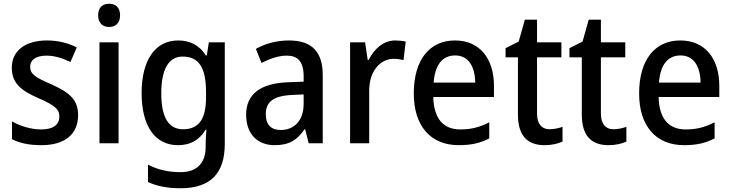

<svg xmlns="http://www.w3.org/2000/svg" viewBox="-20 -765 3905 1025"><path d="M397 -151C397 -237 344 -274 256 -314C168 -352 141 -369 141 -409C141 -445 172 -468 228 -468C271 -468 316 -454 356 -434L390 -512C341 -536 290 -549 230 -549C118 -549 43 -496 43 -404C43 -318 96 -280 185 -241C273 -203 297 -181 297 -144C297 -100 266 -74 199 -74C145 -74 85 -93 44 -117V-22C85 -1 134 10 201 10C325 10 397 -47 397 -151Z M563 -745C528 -745 504 -726 504 -683C504 -641 529 -621 563 -621C596 -621 621 -641 621 -683C621 -726 597 -745 563 -745ZM613 -539H511V0H613Z M931 -549C810 -549 736 -446 736 -268C736 -90 809 10 930 10C997 10 1045 -18 1077 -72H1082C1080 -52 1078 -18 1078 0V18C1078 108 1029 154 944 154C879 154 822 141 770 114V207C819 229 874 240 944 240C1106 240 1180 158 1180 3V-539H1095L1084 -469H1079C1044 -524 995 -549 931 -549ZM954 -463C1042 -463 1080 -405 1080 -270V-247C1080 -129 1042 -75 957 -75C880 -75 841 -138 841 -267C841 -394 880 -463 954 -463Z M1523 -549C1455 -549 1393 -531 1346 -504L1376 -429C1420 -451 1465 -468 1511 -468C1569 -468 1601 -437 1601 -358V-329L1520 -326C1370 -321 1294 -262 1294 -153C1294 -51 1353 10 1446 10C1524 10 1566 -17 1606 -75H1609L1628 0H1703V-364C1703 -488 1645 -549 1523 -549ZM1538 -258 1601 -261V-211C1601 -119 1549 -71 1478 -71C1430 -71 1399 -97 1399 -155C1399 -219 1436 -253 1538 -258Z M2090 -549C2026 -549 1977 -503 1948 -445H1943L1929 -539H1849V0H1951V-282C1951 -386 2011 -451 2081 -451C2100 -451 2119 -448 2134 -444L2146 -543C2129 -547 2108 -549 2090 -549Z M2409 -549C2274 -549 2189 -447 2189 -266C2189 -92 2279 10 2429 10C2496 10 2543 -1 2592 -26V-112C2541 -86 2496 -74 2438 -74C2345 -74 2296 -133 2293 -247H2617V-307C2617 -452 2541 -549 2409 -549ZM2410 -469C2482 -469 2516 -408 2517 -324H2295C2302 -419 2342 -469 2410 -469Z M2914 -75C2872 -75 2847 -103 2847 -159V-459H2977V-539H2847V-660H2782L2749 -543L2679 -508V-459H2745V-154C2745 -32 2803 10 2888 10C2925 10 2959 2 2983 -9V-88C2964 -81 2938 -75 2914 -75Z M3255 -75C3213 -75 3188 -103 3188 -159V-459H3318V-539H3188V-660H3123L3090 -543L3020 -508V-459H3086V-154C3086 -32 3144 10 3229 10C3266 10 3300 2 3324 -9V-88C3305 -81 3279 -75 3255 -75Z M3612 -549C3477 -549 3392 -447 3392 -266C3392 -92 3482 10 3632 10C3699 10 3746 -1 3795 -26V-112C3744 -86 3699 -74 3641 -74C3548 -74 3499 -133 3496 -247H3820V-307C3820 -452 3744 -549 3612 -549ZM3613 -469C3685 -469 3719 -408 3720 -324H3498C3505 -419 3545 -469 3613 -469Z"/></svg>

Font: Noto Sans Myanmar UI SemiCondensed Medium
Style: Regular
Weight: 500
Width: 4
Designer: Monotype Design Team
Foundry: Monotype Imaging Inc.
Version: Version 2.103